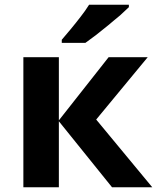

<svg xmlns="http://www.w3.org/2000/svg" viewBox="-20 -786 659 806"><path d="M436 -545.9H600.1L383.8 -284.2L619.1 0H450.2L227.1 -276.9V0H78.1V-545.9H227.1V-280.8ZM521 -755.9 484.4 -721.7Q477.1 -715.8 460.4 -701.9Q443.8 -688 434.6 -680.2Q409.2 -659.2 382.8 -638.7Q357.9 -619.6 338.4 -606H239.3V-619.1L276.9 -663.6Q300.3 -691.9 319.3 -716.8Q337.4 -739.7 354 -766.1H521Z"/></svg>

Font: Droid Sans Thai
Style: Bold
Weight: 700
Designer: Steve Matteson
Foundry: Ascender Corporation
Version: Version 1.00